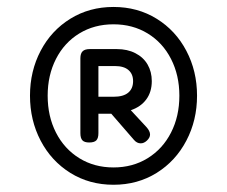

<svg xmlns="http://www.w3.org/2000/svg" viewBox="-20 -671 640 541"><path d="M535.2 -401.4Q535.2 -332 505.1 -274.7Q475.1 -217.3 421.4 -183.8Q367.7 -150.4 299.8 -150.4Q231.9 -150.4 178.2 -183.8Q124.5 -217.3 94.5 -274.7Q64.5 -332 64.5 -401.4Q64.5 -470.7 94.5 -527.8Q124.5 -585 178.2 -618.2Q231.9 -651.4 299.8 -651.4Q367.7 -651.4 421.4 -618.2Q475.1 -585 505.1 -527.8Q535.2 -470.7 535.2 -401.4ZM114.3 -401.4Q114.3 -343.3 137.7 -297.4Q161.1 -251.5 203.4 -225.3Q245.6 -199.2 299.8 -199.2Q354 -199.2 396.2 -225.3Q438.5 -251.5 461.9 -297.4Q485.4 -343.3 485.4 -401.4Q485.4 -459 461.9 -504.9Q438.5 -550.8 396.2 -576.7Q354 -602.5 299.8 -602.5Q245.6 -602.5 203.4 -576.7Q161.1 -550.8 137.7 -504.9Q114.3 -459 114.3 -401.4ZM407.7 -442.4Q407.7 -412.1 392.3 -391.1Q377 -370.1 348.6 -360.4L392.1 -313.5Q402.8 -301.8 402.8 -292Q402.8 -283.2 394 -274.9Q385.7 -267.1 376.5 -267.1Q365.7 -267.1 357.4 -276.9L293.5 -350.6H257.3V-295.9Q257.3 -281.7 251.5 -275.6Q245.6 -269.5 231.4 -269.5Q217.8 -269.5 212.2 -275.6Q206.5 -281.7 206.5 -295.9V-506.8Q206.5 -520.5 212.9 -526.6Q219.2 -532.7 232.9 -532.7H309.1Q338.9 -532.7 361.3 -521.2Q383.8 -509.8 395.8 -489.3Q407.7 -468.8 407.7 -442.4ZM257.3 -398.4H300.3Q327.6 -398.4 341.3 -409.9Q355 -421.4 355 -442.4Q355 -462.4 342 -473.6Q329.1 -484.9 303.7 -484.9H257.3Z"/></svg>

Font: Courier Prime
Style: Regular
Weight: 400
Designer: Alan Dague-Greene, Quote-Unquote Apps
Foundry: Quote-Unquote Apps
Version: Version 3.018